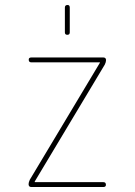

<svg xmlns="http://www.w3.org/2000/svg" viewBox="-20 -750 540 770"><path d="M240.2 -620.1V-719.7Q240.2 -729.5 250 -730Q259.8 -730.5 259.8 -719.7V-620.1Q259.8 -610.4 250 -610.4Q240.2 -610.4 240.2 -620.1ZM99.6 -29.3 379.9 -497.1Q379.9 -498 380.4 -498Q380.9 -498 380.9 -499Q380.9 -500 379.9 -500H105.5Q95.7 -500 95.2 -509.8Q94.7 -519.5 105.5 -519.5H394.5Q404.3 -519.5 405.3 -509.8Q405.3 -501 400.4 -491.2L120.1 -23.4Q120.1 -22.5 119.6 -22.5Q119.1 -22.5 119.1 -21Q119.1 -19.5 120.1 -19.5H394.5Q404.3 -19.5 404.8 -9.8Q405.3 0 394.5 0H105.5Q95.7 0 94.7 -9.8Q94.7 -19.5 99.6 -29.3Z"/></svg>

Font: Rounded-X Mgen+ 2m thin
Style: Regular
Weight: 100
Designer: [Source Han Sans]
Ryoko NISHIZUKA  (kana & ideographs); Paul D. Hunt (Latin, Greek & Cyrillic); Wenlong ZHANG  (bopomofo
Version: Version 1.059.20150602